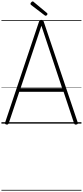

<svg xmlns="http://www.w3.org/2000/svg" viewBox="-20 -1732 1161 2690"><path d="M71 13Q56 10 52 3Q48 -4 52 -16L527 -1430Q531 -1443 538.5 -1448Q546 -1453 560 -1453Q574 -1453 581.5 -1448Q589 -1443 592 -1430L1069 -16Q1074 -4 1069 3Q1064 10 1049 13Q1035 15 1028 10.5Q1021 6 1016 -10L871 -446H250L104 -10Q99 4 92 9.5Q85 15 71 13ZM268 -496H851L560 -1371ZM619 -1511Q616 -1511 613 -1513.5Q610 -1516 605 -1518L415 -1663Q410 -1668 408.5 -1671Q407 -1674 407 -1678Q407 -1685 412 -1693Q417 -1701 424.5 -1706.5Q432 -1712 438 -1712Q444 -1712 447 -1709.5Q450 -1707 454 -1703L639 -1549Q643 -1545 644 -1541.5Q645 -1538 645 -1535Q645 -1528 636.5 -1519.5Q628 -1511 619 -1511ZM0 928H1121V938H0ZM0 -20H1121V0H0ZM0 -505H1121V-500H0ZM0 -1448H1121V-1438H0Z"/></svg>

Font: Playwrite ID Guides
Style: Regular
Weight: 400
Designer: Veronika Burian, José Scaglione
Foundry: TypeTogether
Version: Version 1.003